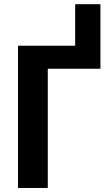

<svg xmlns="http://www.w3.org/2000/svg" viewBox="-20 -909 527 928"><path d="M343.3 -688V-888.7H465.3V-576.7H210.9V-0.5H66.9V-688Z"/></svg>

Font: Arial
Style: Bold
Weight: 700
Designer: Steve Matteson
Foundry: Ascender Corporation
Version: Version 2.00.3